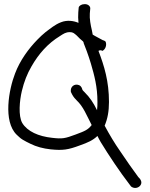

<svg xmlns="http://www.w3.org/2000/svg" viewBox="-20 -794 727 932"><path d="M53 -437C23 -360 -6 -205 61 -140C69 -133 78 -123 90 -116C101 -109 114 -103 128 -96C156 -82 189 -73 226 -69C285 -63 311 -67 367 -88C407 -102 431 -113 453 -134C458 -124 463 -114 469 -104C508 -40 563 42 607 99L616 111C642 132 680 104 661 77V76C660 75 651 65 651 65C630 37 587 -24 564 -59C536 -99 511 -141 488 -184C502 -217 509 -253 509 -299C509 -399 486 -474 458 -547C463 -550 470 -552 477 -547C492 -554 499 -575 493 -591C491 -594 487 -597 479 -599L453 -613C445 -618 435 -622 430 -626C428 -634 427 -641 426 -647C420 -672 414 -703 416 -729L418 -751C420 -762 409 -774 392 -774C376 -774 365 -767 362 -758V-757L360 -734C359 -718 359 -701 361 -683C338 -693 306 -698 276 -686C247 -675 224 -655 201 -638C188 -627 174 -615 162 -602C119 -558 77 -501 53 -437ZM86 -352C97 -398 112 -436 133 -472C168 -533 212 -583 271 -619C288 -630 299 -638 319 -638C335 -638 340 -632 352 -622L368 -606C373 -601 378 -598 383 -593C385 -591 385 -589 386 -587V-585L401 -546C409 -525 415 -505 421 -486C438 -428 453 -373 453 -300C453 -285 453 -274 451 -259C434 -294 417 -320 391 -346C385 -352 381 -356 380 -358V-359C378 -364 376 -376 363 -381C342 -389 320 -374 324 -348V-347L325 -346C331 -333 335 -324 352 -307C385 -276 400 -235 425 -187C407 -164 393 -158 347 -141C296 -122 283 -119 233 -125C167 -132 113 -156 88 -197C68 -232 75 -306 86 -352Z"/></svg>

Font: Stray Cat
Style: Bd
Weight: 700
Version: Version 1.0